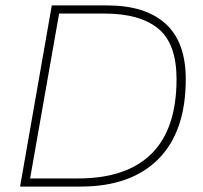

<svg xmlns="http://www.w3.org/2000/svg" viewBox="-20 -688 750 708"><path d="M54 0 171 -668H375Q516 -668 590.5 -600.5Q665 -533 665 -396Q665 -203 564 -101.5Q463 0 277 0ZM91 -30H268Q447 -30 539 -121.5Q631 -213 631 -396Q631 -527 563.5 -582.5Q496 -638 365 -638H198Z"/></svg>

Font: Gantari Thin
Style: Italic
Weight: 100
Italic angle: -10°
Designer: Anugrah Pasau
Foundry: Lafontype
Version: Version 1.000; ttfautohint (v1.8.4.7-5d5b)